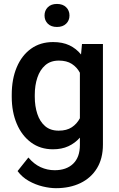

<svg xmlns="http://www.w3.org/2000/svg" viewBox="-20 -753 607 981"><path d="M40 -258.3V-268.6Q40 -349.1 65.7 -409.7Q91.3 -470.2 138.7 -504.2Q186 -538.1 251.5 -538.1Q299.8 -538.1 334.7 -521.5Q369.6 -504.9 394 -474.6L398.9 -528.3H505.9V-14.6Q505.9 56.6 475.6 106.4Q445.3 156.2 391.1 182.4Q336.9 208.5 265.6 208.5Q235.4 208.5 198.5 199.7Q161.6 190.9 127.2 171.6Q92.8 152.3 69.8 121.1L125 51.8Q153.3 85.4 187.5 101.1Q221.7 116.7 259.3 116.7Q319.3 116.7 353.8 83.5Q388.2 50.3 388.2 -12.2V-49.8Q363.3 -21.5 329.3 -5.9Q295.4 9.8 250.5 9.8Q186 9.8 138.7 -25.1Q91.3 -60.1 65.7 -120.6Q40 -181.2 40 -258.3ZM157.7 -268.6V-258.3Q157.7 -210.4 170.7 -171.1Q183.6 -131.8 210.4 -108.6Q237.3 -85.4 279.8 -85.4Q320.8 -85.4 346.9 -102.8Q373 -120.1 388.2 -148.9V-381.3Q373 -409.7 346.9 -426.5Q320.8 -443.4 280.8 -443.4Q238.3 -443.4 211.2 -419.7Q184.1 -396 170.9 -356.4Q157.7 -316.9 157.7 -268.6ZM207.5 -673.8Q207.5 -699.2 224.4 -716.1Q241.2 -732.9 271 -732.9Q300.8 -732.9 317.9 -716.1Q335 -699.2 335 -673.8Q335 -648.4 317.9 -631.8Q300.8 -615.2 271 -615.2Q241.2 -615.2 224.4 -631.8Q207.5 -648.4 207.5 -673.8Z"/></svg>

Font: Vazirmatn RD UI FD Medium
Style: Regular
Weight: 500
Designer: Saber Rastikerdar
Foundry: Saber Rastikerdar
Version: Version 33.003